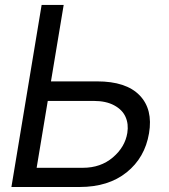

<svg xmlns="http://www.w3.org/2000/svg" viewBox="-20 -747 675 767"><path d="M183.6 -421.9H367.9Q483.7 -421.9 537.6 -366.3Q591.6 -310.7 575.3 -214.5Q558.9 -117.2 486 -58.6Q413 0 298.3 0H25.6L146.3 -727.3H234.4ZM170.8 -343.8 126.4 -76.7H311.1Q382.1 -76.7 430.8 -118.1Q479.4 -159.4 488.6 -215.9Q494.3 -251.4 481.5 -280Q468.8 -308.6 436.1 -326.2Q403.4 -343.8 355.1 -343.8Z"/></svg>

Font: Karasuma Gothic
Style: Italic
Weight: 400
Italic angle: -9.39999°
Designer: Rasmus Andersson / Ryoko Nishizuka
Foundry: Genbu
Version: Version 1.00